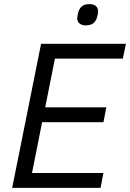

<svg xmlns="http://www.w3.org/2000/svg" viewBox="-20 -910 630 930"><path d="M467 0H39L179 -698H590L575 -626H246L199 -390H495L481 -318H184L135 -72H481ZM396 -787Q377 -787 365.5 -796Q354 -805 354 -822Q354 -826 355 -830.5Q356 -835 357 -843Q362 -866 375 -878Q388 -890 413 -890Q433 -890 444 -881Q455 -872 455 -855Q455 -851 454.5 -846.5Q454 -842 452 -834Q448 -812 434.5 -799.5Q421 -787 396 -787Z"/></svg>

Font: IBM Plex Sans Var
Style: Italic
Weight: 400
Italic angle: -11.31°
Designer: Mike Abbink, Paul van der Laan, Pieter van Rosmalen
Foundry: Bold Monday
Version: Version 1.001